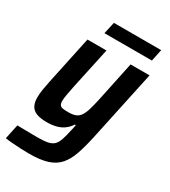

<svg xmlns="http://www.w3.org/2000/svg" viewBox="-213 -765 945 1069"><g transform="rotate(30 259.5 -230.5)"><path d="M150 203Q123 203 94 201.5Q65 200 39.5 198Q14 196 -4 193L16 99Q41 100 63.5 100Q86 100 106 100.5Q126 101 142 101Q185 101 210.5 96Q236 91 250 77Q264 63 272.5 37Q281 11 290 -31Q292 -39 294 -48Q296 -57 297 -65H291Q276 -42 255.5 -27Q235 -12 208 -5Q181 2 148 2Q105 2 80 -8.5Q55 -19 44.5 -40Q34 -61 34 -92Q34 -115 38.5 -142.5Q43 -170 50 -204L115 -510H237L179 -240Q172 -205 168 -182Q164 -159 164 -144Q164 -127 170 -118.5Q176 -110 190 -108Q204 -106 225 -106Q253 -106 270.5 -113Q288 -120 299.5 -136.5Q311 -153 319.5 -180.5Q328 -208 337 -249L392 -510H514L417 -56Q402 13 385 62Q368 111 340.5 142.5Q313 174 267.5 188.5Q222 203 150 203ZM179 -588 196 -664H500L484 -588Z"/></g></svg>

Font: Saira SemiCondensed SemiBold
Style: Italic
Weight: 600
Width: 4
Italic angle: -12°
Designer: Hector Gatti with collaboration of the Omnibus-Type team
Foundry: Omnibus-Type
Version: Version 1.101